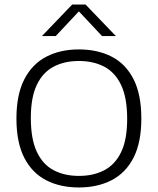

<svg xmlns="http://www.w3.org/2000/svg" viewBox="-20 -820 696 847"><path d="M328 7Q245.5 7 183.5 -25Q121.5 -57 87 -124.2Q52.5 -191.5 52.5 -297Q52.5 -403 87.5 -470.5Q122.5 -538 184.5 -570Q246.5 -602 328 -602Q410.5 -602 472.8 -570Q535 -538 569.2 -470.5Q603.5 -403 603.5 -297Q603.5 -191.5 569 -124.2Q534.5 -57 472.2 -25Q410 7 328 7ZM328 -44Q392 -44 440 -69Q488 -94 514.5 -149.2Q541 -204.5 541 -295.5Q541 -388.5 514.5 -444.5Q488 -500.5 440 -525.8Q392 -551 328 -551Q264.5 -551 216.8 -526Q169 -501 142.5 -445.8Q116 -390.5 116 -299.5Q116 -206.5 142.5 -150.2Q169 -94 216.8 -69Q264.5 -44 328 -44ZM165 -661 298.5 -800H357.5L491 -661H430L319 -779.5H337L226 -661Z"/></svg>

Font: Encode Sans SC SemiExpanded Light
Style: Regular
Weight: 300
Width: 6
Designer: Multiple Designers
Foundry: Impallari Type
Version: Version 3.002